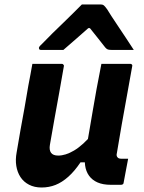

<svg xmlns="http://www.w3.org/2000/svg" viewBox="-20 -822 640 854"><path d="M124 -538Q157 -538 189.5 -538Q222 -538 255 -538Q258 -538 260 -536.5Q262 -535 263.5 -532.5Q265 -530 264 -527Q254 -468 243.5 -410.5Q233 -353 222.5 -294.5Q212 -236 202 -178Q198 -155 207 -142.5Q216 -130 239 -130Q255 -130 272.5 -135.5Q290 -141 309.5 -152.5Q329 -164 350.5 -183.5Q372 -203 395 -231L377 -100H338Q312 -61 284 -36Q256 -11 227 0.5Q198 12 165 12Q133 12 109 -0.5Q85 -13 71 -34.5Q57 -56 52.5 -84Q48 -112 54 -144Q62 -194 71 -243Q80 -292 89 -342Q98 -392 106 -441Q111 -466 115.5 -491Q120 -516 124 -538ZM431 -538Q452 -538 473.5 -538Q495 -538 516.5 -538Q538 -538 559 -538Q563 -538 565 -536.5Q567 -535 568 -533Q569 -531 568 -527Q557 -462 544.5 -396Q532 -330 521 -265.5Q510 -201 500 -142Q498 -134 499 -129.5Q500 -125 503 -122Q505 -119 509.5 -117.5Q514 -116 520 -116Q522 -116 523.5 -116Q525 -116 527.5 -116Q530 -116 531 -116H550Q545 -90 540 -63.5Q535 -37 530 -10Q530 -5 526.5 -2.5Q523 0 518 0Q514 0 506 0Q498 0 489 0Q480 0 473 0Q438 0 414 -10.5Q390 -21 376 -40.5Q362 -60 358.5 -86.5Q355 -113 361 -145Q369 -193 377 -238Q385 -283 392.5 -329Q400 -375 409.5 -426Q419 -477 431 -538ZM344 -802Q366 -802 387 -802Q408 -802 430 -802Q437 -802 442 -798Q447 -794 457 -780Q462 -771 475.5 -750.5Q489 -730 507 -703Q525 -676 543 -649Q561 -622 575 -600Q550 -600 525.5 -600Q501 -600 476 -600Q465 -600 459.5 -602Q454 -604 448 -611Q440 -622 418.5 -648.5Q397 -675 363 -718L408 -697H346L399 -720Q351 -677 319 -649.5Q287 -622 262 -600H163Q158 -600 156.5 -601Q155 -602 154 -604.5Q153 -607 153 -609Q154 -614 158 -618Q162 -622 177 -637Q190 -651 213 -673.5Q236 -696 262 -721Q288 -746 310 -768Q332 -790 344 -802Z"/></svg>

Font: RecMonoLinear Nerd Font Mono
Style: Bold Italic
Weight: 700
Italic angle: -10°
Monospace: yes
Version: Version 1.085; ttfautohint (v1.8.4.7-5d5b);Nerd Fonts 3.2.1